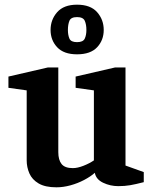

<svg xmlns="http://www.w3.org/2000/svg" viewBox="-20 -790 660 820"><path d="M221 10Q173 10 145 -6.5Q117 -23 105.5 -49.5Q94 -76 94 -105V-404L16 -415V-463L185 -502H229V-140Q229 -107 243 -89.5Q257 -72 291 -72Q311 -72 336.5 -82Q362 -92 381 -105V-404L303 -415V-463L472 -502H516V-83L594 -55V-12Q559 -3 536 1Q513 5 485 5Q451 5 420.5 -9.5Q390 -24 385 -52Q367 -36 339.5 -21.5Q312 -7 281 1.5Q250 10 221 10ZM309 -558Q252.5 -558 224.2 -588.2Q196 -618.3 196 -662Q196 -706 224.2 -738Q252.5 -770 309 -770Q366.6 -770 394.8 -738Q423 -706 423 -662Q423 -618.3 394.8 -588.2Q366.6 -558 309 -558ZM309 -610Q335 -610 342 -625.2Q349 -640.4 349 -662Q349 -685.3 342 -701.2Q335 -717 309 -717Q283 -717 276.5 -701.2Q270 -685.3 270 -662Q270 -640.4 276.5 -625.2Q283 -610 309 -610Z"/></svg>

Font: Manuale
Style: Regular
Weight: 400
Designer: Eduardo Tunni / Pablo Cosgaya
Foundry: Eduardo Tunni / Pablo Cosgaya
Version: Version 1.002